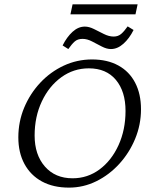

<svg xmlns="http://www.w3.org/2000/svg" viewBox="-20 -856 702 885"><path d="M297.9 8.8Q225.6 8.8 173.3 -19.5Q121.1 -47.9 92.8 -100.1Q64.5 -152.3 64.5 -222.7Q64.5 -294.9 91.3 -359.4Q118.2 -423.8 165 -474.1Q211.9 -524.4 273.4 -553.2Q335 -582 404.3 -582Q474.6 -582 525.4 -554.2Q576.2 -526.4 603 -474.6Q629.9 -422.9 629.9 -352.5Q629.9 -281.2 603 -216.3Q576.2 -151.4 529.8 -100.6Q483.4 -49.8 423.8 -20.5Q364.3 8.8 297.9 8.8ZM314.5 -34.2Q383.8 -34.2 439 -75.2Q494.1 -116.2 526.4 -187Q558.6 -257.8 558.6 -344.7Q558.6 -434.6 514.2 -487.8Q469.7 -541 389.6 -541Q319.3 -541 262.7 -500Q206.1 -459 172.9 -388.7Q139.6 -318.4 139.6 -231.4Q139.6 -142.6 187 -88.4Q234.4 -34.2 314.5 -34.2ZM491.2 -629.9Q471.7 -629.9 449.2 -641.6Q426.8 -653.3 404.3 -665Q381.8 -676.8 360.4 -676.8Q337.9 -676.8 324.2 -664.6Q310.5 -652.3 294.9 -629.9L268.6 -646.5Q288.1 -685.5 314.5 -709.5Q340.8 -733.4 371.1 -733.4Q390.6 -733.4 413.1 -722.2Q435.5 -710.9 459 -699.2Q482.4 -687.5 503.9 -687.5Q524.4 -687.5 538.6 -699.7Q552.7 -711.9 568.4 -734.4L595.7 -717.8Q576.2 -678.7 548.8 -654.3Q521.5 -629.9 491.2 -629.9ZM304.7 -790 314.5 -835.9H614.3L604.5 -790Z"/></svg>

Font: Crimson Pro ExtraLight
Style: Italic
Weight: 250
Italic angle: -12°
Designer: Jacques Le Bailly
Foundry: Baron von Fonthausen
Version: Version 1.003